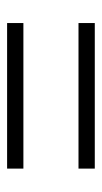

<svg xmlns="http://www.w3.org/2000/svg" viewBox="110 -630 293 554"><g transform="rotate(90 257.0 -352.5)"><path d="M46 -432V-479H466V-432ZM46 -226V-273H466V-226Z"/></g></svg>

Font: Noto Sans Lao Looped SemiCondensed Light
Style: Regular
Weight: 300
Width: 4
Designer: Mark Frömberg, Ben Mitchell
Foundry: The Fontpad Ltd
Version: Version 1.002; ttfautohint (v1.8.4.7-5d5b)